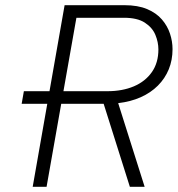

<svg xmlns="http://www.w3.org/2000/svg" viewBox="-20 -720 686 740"><path d="M63.5 -320 72 -368.5H336L327.5 -320ZM106 0 229 -700H459.5Q511.5 -700 547 -685Q582.5 -670 604 -645Q625.5 -620 635.2 -590.2Q645 -560.5 645 -530.5Q645 -488.5 630.5 -453Q616 -417.5 588.5 -390Q561 -362.5 522.2 -345.2Q483.5 -328 435.5 -322.5L537.5 0H480.5L379.5 -320H216L159.5 0ZM224.5 -368.5H394Q451.5 -368.5 495.8 -387.2Q540 -406 565.2 -442Q590.5 -478 590.5 -529.5Q590.5 -557.5 578.8 -585.8Q567 -614 538 -632.8Q509 -651.5 458 -651.5H274.5Z"/></svg>

Font: Overpass ExtraLight
Style: Italic
Weight: 250
Italic angle: -10°
Designer: Delve Withrington, Dave Bailey, Thomas Jockin
Foundry: Delve Fonts LLC
Version: Version 4.000